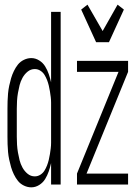

<svg xmlns="http://www.w3.org/2000/svg" viewBox="-20 -791 590 823"><path d="M114 12Q98 12 82.5 4.5Q67 -3 57 -15.5Q47 -28 39.5 -43.5Q32 -59 27.5 -74.5Q23 -90 19.5 -106.5Q16 -123 14.5 -139.5Q13 -156 12.5 -172.5Q12 -189 12 -205V-325Q12 -341 12.5 -357.5Q13 -374 14.5 -390.5Q16 -407 19.5 -423.5Q23 -440 27.5 -455.5Q32 -471 39.5 -486.5Q47 -502 57 -514.5Q67 -527 82.5 -534.5Q98 -542 114 -542Q132 -542 148 -532Q164 -522 173.5 -506.5Q183 -491 189 -473.5Q195 -456 199 -438V-740H240V0H199V-92Q195 -74 189 -56.5Q183 -39 173.5 -23.5Q164 -8 148 2Q132 12 114 12ZM129 -35Q142 -35 153 -42Q164 -49 170.5 -59.5Q177 -70 181.5 -81.5Q186 -93 189 -105.5Q192 -118 194 -130.5Q196 -143 197.5 -155Q199 -167 199 -179.5Q199 -192 199 -205V-325Q199 -338 199 -350.5Q199 -363 197.5 -375Q196 -387 194 -399.5Q192 -412 189 -424.5Q186 -437 181.5 -448.5Q177 -460 170.5 -470.5Q164 -481 153 -488Q142 -495 129 -495Q112 -495 98.5 -484Q85 -473 76.5 -457.5Q68 -442 64 -426Q60 -410 57 -393Q54 -376 53 -359Q52 -342 52 -325V-205Q52 -188 53 -171Q54 -154 57 -137Q60 -120 64 -104Q68 -88 76.5 -72.5Q85 -57 98.5 -46Q112 -35 129 -35ZM392 -610 328 -750 355 -771 420 -658 484 -771 511 -750 447 -610ZM310 0V-47L488 -483H310V-530H529V-483L351 -47H529V0Z"/></svg>

Font: Lode Dark Term
Style: Regular
Weight: 400
Monospace: yes
Designer: Belleve Invis
Foundry: Belleve Invis
Version: Version 29.2.0